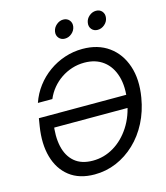

<svg xmlns="http://www.w3.org/2000/svg" viewBox="-135 -1042 1002 1157"><g transform="rotate(-15 366.0 -463.5)"><path d="M312 11.2Q216.8 11.2 156 -36.1Q95.2 -83.5 72 -166Q48.8 -248.5 65.9 -355L73.7 -403.3H643.6L630.4 -324.7H119.1L152.3 -356Q138.7 -272.5 152.8 -208.3Q167 -144 209.5 -107.9Q252 -71.8 322.8 -71.8Q393.1 -71.8 453.9 -108.2Q514.6 -144.5 557.1 -210.2Q599.6 -275.9 613.8 -363.3Q628.4 -452.1 609.1 -517.8Q589.8 -583.5 542.2 -619.6Q494.6 -655.8 423.8 -655.8Q383.8 -655.8 346.9 -644Q310.1 -632.3 278.3 -610.8Q246.6 -589.4 221.9 -559.6Q197.3 -529.8 182.1 -493.7H91.8Q110.4 -547.9 144.3 -592.8Q178.2 -637.7 223.9 -670.4Q269.5 -703.1 323.2 -720.9Q377 -738.8 434.6 -738.8Q531.2 -738.8 597.7 -690.9Q664.1 -643.1 692.4 -558.3Q720.7 -473.6 702.1 -363.3Q688.5 -280.8 653.1 -211.9Q617.7 -143.1 565.2 -93.3Q512.7 -43.5 448.2 -16.1Q383.8 11.2 312 11.2ZM554.7 -825.7Q530.8 -825.7 517.1 -842.3Q503.4 -858.9 507.3 -882.3Q510.7 -906.2 530.3 -922.9Q549.8 -939.5 573.2 -939.5Q597.2 -939.5 610.8 -922.9Q624.5 -906.2 620.6 -882.3Q617.2 -858.9 597.7 -842.3Q578.1 -825.7 554.7 -825.7ZM350.1 -825.7Q326.7 -825.7 312.7 -842.3Q298.8 -858.9 302.7 -882.3Q306.6 -906.2 326.2 -922.9Q345.7 -939.5 368.7 -939.5Q392.6 -939.5 406.5 -922.9Q420.4 -906.2 416.5 -882.3Q412.6 -858.9 393.3 -842.3Q374 -825.7 350.1 -825.7Z"/></g></svg>

Font: Inter 28pt
Style: Italic
Weight: 400
Italic angle: -9.3988°
Designer: Rasmus Andersson
Foundry: rsms
Version: Version 4.001;git-66647c0bb